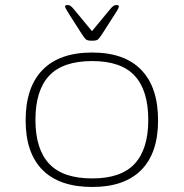

<svg xmlns="http://www.w3.org/2000/svg" viewBox="-20 -738 731 764"><path d="M347 6Q217 6 149.5 -61.5Q82 -129 82 -259Q82 -391 149.5 -460Q217 -529 347 -529Q475 -529 542 -460Q609 -391 609 -259Q609 -129 542 -61.5Q475 6 347 6ZM347 -28Q462 -28 516 -86.5Q570 -145 570 -261Q570 -378 516 -436.5Q462 -495 347 -495Q230 -495 175.5 -436.5Q121 -378 121 -261Q121 -145 175.5 -86.5Q230 -28 347 -28ZM444 -718Q453 -718 453 -712Q453 -708 447 -697.5Q441 -687 436 -680L386 -602Q375 -585 369 -580.5Q363 -576 346 -576Q329 -576 323 -580.5Q317 -585 306 -602L256 -680Q252 -687 245.5 -697.5Q239 -708 239 -712Q239 -718 248 -718Q255 -718 260.5 -714.5Q266 -711 275 -700L346 -614L417 -700Q426 -711 431.5 -714.5Q437 -718 444 -718Z"/></svg>

Font: Asap Expanded Thin
Style: Regular
Weight: 100
Width: 7
Designer: Pablo Cosgaya
Foundry: Omnibus-Type
Version: Version 3.001; ttfautohint (v1.8.4.7-5d5b)